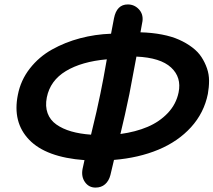

<svg xmlns="http://www.w3.org/2000/svg" viewBox="-20 -827 957 861"><path d="M408.2 14.2Q378.4 14.2 361.1 -10.3Q343.8 -34.7 350.1 -68.8Q354.5 -90.3 358.9 -108.9Q186.5 -121.6 110.8 -200.2Q35.2 -278.8 60.1 -401.9Q72.8 -467.3 113.8 -519.8Q154.8 -572.3 213.4 -605Q272 -637.7 339.4 -655.5Q406.7 -673.3 478 -675.8Q479 -683.6 491.2 -745.1Q503.4 -807.1 553.2 -807.1Q582 -807.1 602.3 -785.9Q622.6 -764.6 619.1 -732.9Q617.7 -725.6 614.7 -708.7Q611.8 -691.9 609.9 -682.1Q662.1 -680.7 706.3 -672.1Q750.5 -663.6 783.2 -648.9Q815.9 -634.3 842 -614.5Q868.2 -594.7 883.5 -571Q898.9 -547.4 908.2 -520.5Q917.5 -493.7 917.5 -464.8Q917.5 -436 912.1 -405.8Q895 -320.8 836.7 -256.6Q778.3 -192.4 690.2 -155.8Q602.1 -119.1 491.2 -109.9Q476.6 -49.3 475.1 -42Q468.3 -15.6 451.2 -0.7Q434.1 14.2 408.2 14.2ZM560.1 -404.8Q540.5 -309.6 520 -226.1Q588.4 -235.4 641.8 -258.1Q695.3 -280.8 732.7 -320.3Q770 -359.9 780.8 -412.1Q794.9 -480 747.3 -524.2Q699.7 -568.4 591.8 -573.2Q567.4 -440.4 560.1 -404.8ZM189.9 -390.1Q182.1 -350.6 193.4 -319.6Q204.6 -288.6 232.7 -268.8Q260.7 -249 299.6 -237.8Q338.4 -226.6 388.2 -223.1Q416 -335.9 430.2 -407.2Q442.9 -467.8 459 -561Q345.7 -550.8 275.4 -508.3Q205.1 -465.8 189.9 -390.1Z"/></svg>

Font: Shantell Sans Normal
Style: Italic
Weight: 600
Italic angle: -11.31°
Designer: Stephen Nixon, Anya Danilova, Shantell Martin
Foundry: Arrow Type
Version: Version 1.006;[559af2be0]